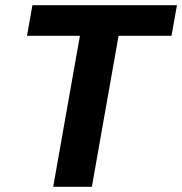

<svg xmlns="http://www.w3.org/2000/svg" viewBox="-20 -720 702 740"><path d="M185 0 288 -582H84L105 -700H662L641 -582H437L334 0Z"/></svg>

Font: DM Sans 17pt Black
Style: Italic
Weight: 900
Italic angle: -10°
Version: Version 4.004;gftools[0.9.30]